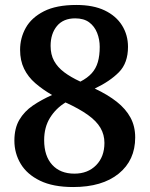

<svg xmlns="http://www.w3.org/2000/svg" viewBox="-20 -744 603 774"><path d="M275 10Q194 10 141.5 -15.5Q89 -41 63.5 -83.5Q38 -126 38 -177Q38 -227 58 -261Q78 -295 112.5 -318.5Q147 -342 190 -361Q152 -383 122.5 -408.5Q93 -434 77 -467Q61 -500 61 -543Q61 -591 84 -632Q107 -673 157 -698.5Q207 -724 288 -724Q356 -724 402 -702Q448 -680 472 -641.5Q496 -603 496 -555Q496 -490 459.5 -453Q423 -416 362 -387Q415 -362 451 -333.5Q487 -305 506 -270Q525 -235 525 -190Q525 -98 458.5 -44Q392 10 275 10ZM280 -44Q334 -44 367.5 -78Q401 -112 401 -168Q401 -201 385 -228.5Q369 -256 334 -281Q299 -306 244 -331Q205 -307 181.5 -269Q158 -231 158 -179Q158 -115 190.5 -79.5Q223 -44 280 -44ZM304 -415Q333 -430 350 -449Q367 -468 374.5 -494Q382 -520 382 -555Q382 -585 371.5 -611.5Q361 -638 339.5 -654Q318 -670 283 -670Q235 -670 209.5 -639Q184 -608 184 -559Q184 -524 198 -498.5Q212 -473 238.5 -453Q265 -433 304 -415Z"/></svg>

Font: Noto Serif Khmer SemiBold
Style: Regular
Weight: 600
Version: Version 2.003